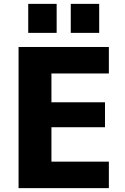

<svg xmlns="http://www.w3.org/2000/svg" viewBox="-20 -973 649 993"><path d="M346 -803V-953H493V-803ZM126 -803V-953H273V-803ZM246 -593V-444H523V-315H246V-137H543V0H76V-730H543V-593Z"/></svg>

Font: Mplus 1p ExtraBold
Style: Regular
Weight: 800
Version: Version 1.061